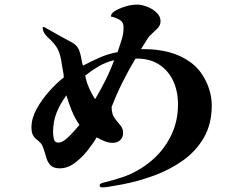

<svg xmlns="http://www.w3.org/2000/svg" viewBox="-20 -794 1040 836"><path d="M326 -250Q306 -279 292.5 -312Q279 -345 269 -379Q242 -342 226.5 -303.5Q211 -265 211 -218Q211 -206 214.5 -189.5Q218 -173 234 -173Q249 -173 267 -188Q285 -203 301 -221.5Q317 -240 326 -250ZM477 -532Q440 -523 410 -505.5Q380 -488 351 -465Q356 -438 367.5 -411.5Q379 -385 394 -362Q418 -402 439.5 -445Q461 -488 477 -532ZM902 -335Q902 -254 867.5 -194.5Q833 -135 775.5 -94.5Q718 -54 649 -29Q580 -4 512 9Q504 10 486 13.5Q468 17 451 19.5Q434 22 427 22Q422 22 418 20.5Q414 19 414 12Q414 7 421 4.5Q428 2 431 1Q452 -4 473 -10Q494 -16 515 -23Q583 -47 637.5 -92.5Q692 -138 723.5 -201Q755 -264 755 -339Q755 -397 734 -442Q713 -487 672 -513.5Q631 -540 570 -539Q540 -489 513.5 -436Q487 -383 466 -328Q466 -298 478.5 -280.5Q491 -263 503.5 -249Q516 -235 516 -216Q516 -195 503 -183.5Q490 -172 470 -172Q453 -172 434.5 -179.5Q416 -187 401 -196Q386 -170 361 -138.5Q336 -107 305 -84Q274 -61 240 -61Q213 -61 200 -74.5Q187 -88 181.5 -108Q176 -128 169 -148Q164 -164 155.5 -172.5Q147 -181 138 -188Q129 -195 123 -206.5Q117 -218 117 -240Q117 -279 140 -320.5Q163 -362 196 -398.5Q229 -435 258 -457Q257 -473 253.5 -489.5Q250 -506 248 -522Q244 -550 235 -572Q226 -594 206 -614Q200 -621 193.5 -626.5Q187 -632 181 -639Q174 -647 170 -655Q166 -663 166 -674Q166 -676 169 -676.5Q172 -677 173 -676Q201 -660 229.5 -644Q258 -628 286 -613Q303 -605 313 -594Q323 -583 328 -565Q332 -552 334.5 -537Q337 -522 341 -508Q377 -527 414.5 -543.5Q452 -560 492 -567Q501 -593 509.5 -620Q518 -647 518 -675Q518 -698 500.5 -708Q483 -718 463 -722Q463 -735 478.5 -745Q494 -755 513 -761.5Q532 -768 541 -770Q550 -772 559.5 -773Q569 -774 578 -774Q596 -774 620 -765Q644 -756 661.5 -739.5Q679 -723 679 -702Q679 -683 664.5 -669Q650 -655 637 -643Q627 -634 614.5 -613Q602 -592 594 -580H611Q666 -580 717 -566.5Q768 -553 810 -522.5Q852 -492 877 -440Q902 -388 902 -335Z"/></svg>

Font: Kaisei Tokumin
Style: Bold
Weight: 700
Designer: Font-Kai, 金井和夫
Foundry: KAZUO KANAI
Version: Version 5.003